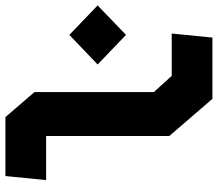

<svg xmlns="http://www.w3.org/2000/svg" viewBox="-68 -737 806 710"><g transform="rotate(-90 335.0 -382.0)"><path d="M324.5 0.5H551L566 -150H409.5L349.5 -216V-657.5L257 -765H39L24 -614.5H187V-159ZM451.5 -424 561 -319 670 -424 561 -528.5Z"/></g></svg>

Font: Monaspace Krypton ExtraBold
Style: Regular
Weight: 800
Designer: Riley Cran & the Lettermatic Team
Foundry: Lettermatic
Version: Version 1.101 (Monaspace Krypton)